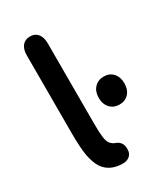

<svg xmlns="http://www.w3.org/2000/svg" viewBox="-164 -704 681 786"><g transform="rotate(-30 176.5 -310.5)"><path d="M181 10Q200 10 212.5 -1Q225 -12 225 -30Q226 -49 218.5 -60.5Q211 -72 198 -77Q183 -82 174 -92.5Q165 -103 162 -125.5Q159 -148 159 -188V-570Q159 -599 146 -615Q133 -631 110 -631Q86 -631 73 -615Q60 -599 60 -570V-202Q60 -134 66.5 -97Q73 -60 88 -35Q117 10 181 10ZM289 -338Q262 -338 245 -320Q228 -302 228 -272Q228 -242 245 -224Q262 -206 289 -206Q316 -206 332.5 -224Q349 -242 349 -272Q349 -302 332.5 -320Q316 -338 289 -338Z"/></g></svg>

Font: Beiruti SemiBold
Style: Regular
Weight: 600
Designer: Arlette Boutros
Foundry: Boutros
Version: Version 1.41